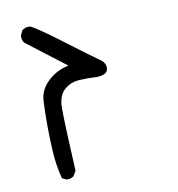

<svg xmlns="http://www.w3.org/2000/svg" viewBox="-68 -505 637 688"><g transform="rotate(-10 250.0 -161.5)"><path d="M123 120.1Q137.2 120.1 146.5 112.3L156.7 94.2Q147.9 -79.1 147.9 -130.9Q147.9 -143.1 148.4 -148.4Q151.4 -180.7 168.9 -198.2Q185.5 -214.8 209 -220.7Q224.6 -224.1 256.3 -224.1Q272.9 -224.1 293.9 -223.1Q327.1 -225.6 330.6 -243.2Q331.5 -247.1 331.5 -250.5Q331.5 -264.6 318.8 -276.4Q277.3 -305.7 197 -366.5Q116.7 -427.2 87.4 -442.4Q83.5 -442.9 80.8 -442.9Q78.1 -442.9 74.2 -442.4Q70.3 -441.9 65.7 -439.7Q61 -437.5 56.6 -434.1L48.3 -417Q47.9 -415 47.9 -413.1Q47.9 -398.4 55.7 -389.2L196.8 -281.2L182.6 -277.3Q144.5 -266.1 116.9 -237.5Q89.4 -209 87.4 -171.4Q83 -85.9 88.4 10.7Q91.3 63.5 104 112.3L119.1 119.6Q121.1 120.1 123 120.1Z"/></g></svg>

Font: Bakudai
Style: ExtraLight
Weight: 200
Version: Version 1.48